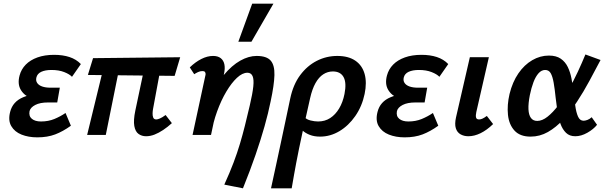

<svg xmlns="http://www.w3.org/2000/svg" viewBox="-20 -731 3284 1040"><path d="M182 13Q134 13 96.5 -2Q59 -17 41 -48Q23 -79 35 -125Q49 -181 106 -204.5Q163 -228 241 -228L236 -182Q188 -182 149 -198Q110 -214 92 -245.5Q74 -277 86 -322Q95 -356 119.5 -381Q144 -406 183 -420Q222 -434 273 -434Q320 -434 356.5 -422Q393 -410 418 -384L370 -315Q357 -329 328 -340.5Q299 -352 259 -352Q225 -352 203.5 -342Q182 -332 177 -311Q173 -294 181.5 -281.5Q190 -269 208.5 -262.5Q227 -256 254 -256H304L290 -176H240Q197 -176 171 -162.5Q145 -149 140 -129Q135 -102 152.5 -87.5Q170 -73 202 -73Q242 -73 274.5 -86.5Q307 -100 335 -119L364 -50Q321 -19 279 -3Q237 13 182 13Z M771 7Q748 7 730.5 -5.5Q713 -18 707.5 -48.5Q702 -79 713 -132L772 -411H859L809 -141Q807 -131 806.5 -117.5Q806 -104 810 -94Q814 -84 827 -84Q833 -84 845.5 -89Q858 -94 877 -108L911 -64Q888 -43 864 -27Q840 -11 817 -2Q794 7 771 7ZM452 0 552 -411H636L553 0ZM926 -320 456 -325 484 -416 956 -421Z M1195 269Q1225 203 1245 150Q1265 97 1279.5 48.5Q1294 0 1306.5 -50Q1319 -100 1333 -160Q1348 -224 1352 -262.5Q1356 -301 1348 -319Q1340 -337 1320 -337Q1293 -337 1263.5 -309.5Q1234 -282 1206 -235Q1178 -188 1156 -127.5Q1134 -67 1123 0H1049Q1074 -111 1111 -191.5Q1148 -272 1192 -324.5Q1236 -377 1281.5 -402.5Q1327 -428 1370 -428Q1424 -428 1446 -403Q1468 -378 1466.5 -324Q1465 -270 1446 -182Q1433 -118 1413 -47Q1393 24 1364.5 107Q1336 190 1296 289ZM1023 0 1092 -320Q1094 -326 1093.5 -332Q1093 -338 1089.5 -342Q1086 -346 1076 -346Q1064 -346 1052.5 -340.5Q1041 -335 1032 -329L1008 -366Q1038 -395 1070.5 -411.5Q1103 -428 1134 -428Q1160 -428 1175.5 -416Q1191 -404 1195.5 -382Q1200 -360 1193 -329L1123 0ZM1271 -505 1346 -711H1461L1342 -505Z M1448 289Q1462 225 1475.5 162.5Q1489 100 1502 39Q1515 -22 1527.5 -81Q1540 -140 1552 -197Q1568 -273 1606 -324Q1644 -375 1696 -401.5Q1748 -428 1807 -428Q1867 -428 1904.5 -402.5Q1942 -377 1955 -330.5Q1968 -284 1955 -222Q1941 -155 1904.5 -102.5Q1868 -50 1818.5 -20.5Q1769 9 1714 9Q1682 9 1658 -0.5Q1634 -10 1619 -24Q1604 -38 1599 -51L1629 -97Q1640 -84 1662 -78.5Q1684 -73 1703 -73Q1740 -73 1768.5 -91.5Q1797 -110 1817 -143.5Q1837 -177 1846 -222Q1858 -283 1841 -313.5Q1824 -344 1783 -344Q1755 -344 1731 -328.5Q1707 -313 1689 -281Q1671 -249 1660 -200Q1638 -103 1623.5 -37.5Q1609 28 1600 73Q1591 118 1584.5 151.5Q1578 185 1572.5 217Q1567 249 1560 289Z M2172 13Q2124 13 2086.5 -2Q2049 -17 2031 -48Q2013 -79 2025 -125Q2039 -181 2096 -204.5Q2153 -228 2231 -228L2226 -182Q2178 -182 2139 -198Q2100 -214 2082 -245.5Q2064 -277 2076 -322Q2085 -356 2109.5 -381Q2134 -406 2173 -420Q2212 -434 2263 -434Q2310 -434 2346.5 -422Q2383 -410 2408 -384L2360 -315Q2347 -329 2318 -340.5Q2289 -352 2249 -352Q2215 -352 2193.5 -342Q2172 -332 2167 -311Q2163 -294 2171.5 -281.5Q2180 -269 2198.5 -262.5Q2217 -256 2244 -256H2294L2280 -176H2230Q2187 -176 2161 -162.5Q2135 -149 2130 -129Q2125 -102 2142.5 -87.5Q2160 -73 2192 -73Q2232 -73 2264.5 -86.5Q2297 -100 2325 -119L2354 -50Q2311 -19 2269 -3Q2227 13 2172 13Z M2517 7Q2493 7 2474.5 -3.5Q2456 -14 2449 -36.5Q2442 -59 2450 -95L2525 -421H2628L2560 -124Q2556 -106 2558.5 -95Q2561 -84 2575 -84Q2583 -84 2592.5 -88Q2602 -92 2617 -103L2651 -59Q2617 -26 2583 -9.5Q2549 7 2517 7Z M2854 9Q2797 9 2767 -23.5Q2737 -56 2731.5 -109Q2726 -162 2740 -222Q2756 -287 2788 -333.5Q2820 -380 2863 -405Q2906 -430 2953 -430Q2993 -430 3017.5 -413Q3042 -396 3055.5 -368Q3069 -340 3075.5 -306Q3082 -272 3086 -237Q3091 -195 3096 -158.5Q3101 -122 3111 -99.5Q3121 -77 3141 -77Q3150 -77 3162 -81.5Q3174 -86 3185 -96L3214 -55Q3195 -31 3161.5 -12Q3128 7 3096 7Q3065 7 3046 -11.5Q3027 -30 3016 -60Q3005 -90 2999.5 -126.5Q2994 -163 2990 -200Q2985 -249 2979 -283Q2973 -317 2963 -334.5Q2953 -352 2933 -352Q2913 -352 2897 -334Q2881 -316 2869.5 -285.5Q2858 -255 2850 -216Q2841 -170 2842.5 -139Q2844 -108 2856 -92Q2868 -76 2890 -76Q2917 -76 2946 -99Q2975 -122 3004 -160Q3033 -198 3060 -245.5Q3087 -293 3110 -342.5Q3133 -392 3151 -436L3233 -406Q3204 -351 3172.5 -292.5Q3141 -234 3105.5 -180Q3070 -126 3031 -83.5Q2992 -41 2948 -16Q2904 9 2854 9Z"/></svg>

Font: Ysabeau
Style: Bold Italic
Weight: 700
Italic angle: -12°
Designer: Christian Thalmann (Catharsis Fonts)
Version: Version 2.002